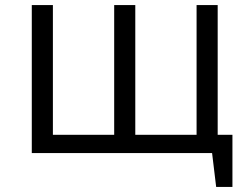

<svg xmlns="http://www.w3.org/2000/svg" viewBox="-20 -602 981 755"><path d="M105 0V-582H188V-72H429V-582H512V-72H753V-582H836V-72H894V133H830L814 0Z"/></svg>

Font: Ruda
Style: Regular
Weight: 400
Designer: Mariela Monsalve and Angelina Sanchez
Foundry: Mariela Monsalve and Angelina Sanchez
Version: Version 2.000